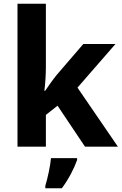

<svg xmlns="http://www.w3.org/2000/svg" viewBox="-20 -780 650 1021"><path d="M224 -423V-760H73V0H224V-169L286 -218L432 0H607L392 -314L594 -546H423L281 -381C263 -359 234 -318 220 -297H216C221 -335 224 -387 224 -423ZM390 71V61H251C248 101 233 169 221 208V221H309C346 171 373 118 390 71Z"/></svg>

Font: Noto Sans Lao UI
Style: Bold
Weight: 700
Designer: Monotype Design Team
Foundry: Monotype Imaging Inc.
Version: Version 2.000